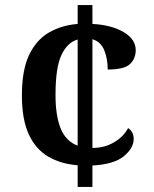

<svg xmlns="http://www.w3.org/2000/svg" viewBox="-20 -734 603 754"><path d="M285 -85Q219 -90 169.5 -119Q120 -148 93 -206.5Q66 -265 66 -359Q66 -459 94.5 -518.5Q123 -578 172.5 -606.5Q222 -635 285 -640V-714H343V-640Q418 -636 465.5 -608Q513 -580 513 -537Q513 -504 490.5 -482.5Q468 -461 403 -461Q403 -503 389.5 -536.5Q376 -570 343 -580V-153Q391 -153 428.5 -175.5Q466 -198 483 -231Q505 -217 505 -188Q505 -153 467 -121Q429 -89 343 -84V0H285ZM285 -579Q244 -567 221 -517.5Q198 -468 198 -360Q198 -279 218.5 -229Q239 -179 285 -162Z"/></svg>

Font: Noto Serif Malayalam SemiBold
Style: Regular
Weight: 600
Designer: Indian type Foundry, Jelle Bosma, Monotype Design Team
Foundry: Monotype Imaging Inc.
Version: Version 2.104; ttfautohint (v1.8.4.7-5d5b)